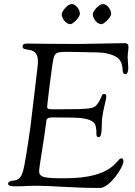

<svg xmlns="http://www.w3.org/2000/svg" viewBox="-20 -924 671 952"><path d="M286 -853C286 -836 304 -804 330 -804C338 -804 376 -834 376 -857C376 -876 356 -904 336 -904C315 -904 286 -868 286 -853ZM440 -853C440 -836 458 -804 484 -804C492 -804 531 -834 531 -857C531 -876 511 -904 491 -904C470 -904 440 -868 440 -853ZM20 -14C20 -9 20 0 55 0C104 0 112 -3 167 -3C228 -3 348 8 476 8C522 8 592 -93 592 -125C592 -135 587 -139 582 -139C556 -139 549 -40 300 -40C200 -40 174 -44 174 -77C174 -94 202 -254 210 -325C211 -341 228 -342 249 -342C260 -342 247 -341 334 -341C386 -341 422 -334 441 -320C458 -308 458 -279 458 -260C458 -251 460 -244 469 -244C490 -244 482 -308 487 -343C492 -383 507 -429 507 -447C507 -455 504 -458 495 -458C482 -458 485 -436 461 -406C445 -386 438 -382 257 -382C217 -382 214 -383 214 -396C214 -409 235 -571 239 -599C249 -659 248 -667 310 -667C367 -667 384 -665 464 -664C532 -663 564 -638 569 -632C601 -595 576 -556 603 -556C611 -556 616 -572 616 -584C616 -605 613 -622 613 -638C613 -661 617 -678 617 -691C617 -708 606 -710 599 -710C569 -710 408 -706 368 -706C217 -706 144 -708 115 -708C97 -708 92 -703 92 -693C92 -663 168 -701 168 -620C168 -615 168 -608 167 -599L131 -296C124 -242 116 -197 111 -163C95 -69 92 -31 42 -28C26 -27 20 -19 20 -14Z"/></svg>

Font: OFL Sorts Mill Goudy
Style: Italic
Weight: 500
Italic angle: -6°
Version: Version 003.000